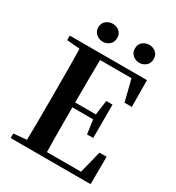

<svg xmlns="http://www.w3.org/2000/svg" viewBox="-218 -1071 1101 1202"><g transform="rotate(30 333.0 -470.0)"><path d="M241.7 -810.1Q216.4 -810.1 195 -827.7Q173.5 -845.3 173.5 -875.5Q173.5 -906 195 -922.8Q216.4 -939.5 241.7 -939.5Q269.5 -939.5 289.7 -922.8Q309.9 -906 309.9 -875.5Q309.9 -845.3 289.7 -827.7Q269.5 -810.1 241.7 -810.1ZM506.5 -810.1Q479.5 -810.1 458.9 -827.7Q438.4 -845.3 438.4 -875.5Q438.4 -906 458.9 -922.8Q479.5 -939.5 506.5 -939.5Q533 -939.5 553.4 -922.8Q573.7 -906 573.7 -875.5Q573.7 -845.3 553.4 -827.7Q533 -810.1 506.5 -810.1ZM45.1 0V-32.6L198.2 -47.3H212.6V0ZM138.6 0Q140.6 -85.2 141 -171.8Q141.4 -258.5 141.4 -346.1V-393.6Q141.4 -481.3 141 -567.7Q140.6 -654.1 138.6 -740.5H286.3Q284.6 -655.6 284.1 -567.7Q283.6 -479.8 283.6 -387.2V-359.2Q283.6 -263 284.1 -174.8Q284.6 -86.6 286.3 0ZM212.6 0V-37.4H595.3L523.6 -3.7L572.5 -198.6H623.9L622.9 0ZM212.6 -359.5V-394.7H458.6V-359.5ZM447.8 -258.7 432.6 -369.7V-390.7L447.8 -500.1H492.7V-258.7ZM45.1 -707.9V-740.5H212.6V-694.2H198.2ZM551.8 -548 504.4 -738.1 574.9 -702.9H212.6V-740.5H603L604.7 -548Z"/></g></svg>

Font: Noto Serif TC
Style: Regular
Weight: 200
Designer: Ryoko NISHIZUKA 西塚涼子 (kana & ideographs); Frank Grießhammer (Latin, Greek & Cyrillic); Wenlong ZHANG 张文龙 (bopomofo); San
Foundry: Adobe
Version: Version 2.001;hotconv 1.1.0;makeotfexe 2.6.0